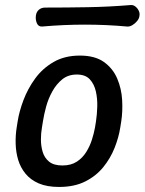

<svg xmlns="http://www.w3.org/2000/svg" viewBox="-20 -730 573 760"><path d="M456 -225Q450 -186 433.5 -144.5Q417 -103 388.5 -68Q360 -33 317 -11.5Q274 10 214 10Q166 10 133.5 -4Q101 -18 81 -42.5Q61 -67 52 -97Q43 -127 42 -160.5Q41 -194 46 -225L50 -250Q56 -289 73 -334Q90 -379 119 -419Q148 -459 192 -484.5Q236 -510 296 -510Q356 -510 391.5 -484.5Q427 -459 444 -419Q461 -379 463.5 -334Q466 -289 460 -250ZM360 -250Q364 -276 365 -307.5Q366 -339 359.5 -368Q353 -397 335.5 -416Q318 -435 284 -435Q250 -435 226.5 -416Q203 -397 187 -368Q171 -339 162.5 -307.5Q154 -276 150 -250L146 -225Q142 -203 142 -177.5Q142 -152 149 -128.5Q156 -105 174.5 -90Q193 -75 227 -75Q261 -75 284 -90Q307 -105 321.5 -128.5Q336 -152 344 -177.5Q352 -203 356 -225ZM532 -667Q531 -657 523 -647Q515 -637 504 -630.5Q493 -624 483 -625Q318 -640 147 -625Q132 -624 126 -638Q120 -652 122 -667V-668Q124 -683 134 -691.5Q144 -700 159 -700Q243 -700 327.5 -701.5Q412 -703 497 -710Q507 -711 515.5 -704.5Q524 -698 529 -688Q534 -678 532 -668Z"/></svg>

Font: Winky Sans
Style: Italic
Weight: 400
Italic angle: -8.97852°
Designer: Simon Atzbach
Foundry: typofactur
Version: Version 1.205